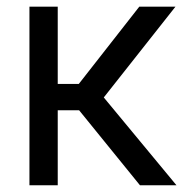

<svg xmlns="http://www.w3.org/2000/svg" viewBox="-20 -550 551 570"><path d="M67.4 -530.3H151.4V-300.8H213.9L393.6 -530.3H501L288.1 -260.7L503.9 0H395.5L214.8 -222.7H151.4V0H67.4Z"/></svg>

Font: Pretendard Std Variable
Style: Regular
Weight: 400
Designer: Base glyphs from Inter by Rasmus Andersson; Hangeul glyphs from Noto Sans CJK(Source Han Sans) by Jang Soo-young and Kan
Foundry: Kil Hyung-jin
Version: Version 1.309;Glyphs 3.2 (3225)